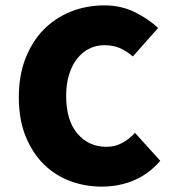

<svg xmlns="http://www.w3.org/2000/svg" viewBox="-20 -682 640 714"><path d="M358 12Q297 12 241.5 -8.5Q186 -29 143.5 -70.5Q101 -112 75.5 -174.5Q50 -237 50 -320Q50 -402 75 -465.5Q100 -529 143 -572.5Q186 -616 244 -639Q302 -662 368 -662Q431 -662 482 -636.5Q533 -611 568 -578L474 -472Q451 -492 426 -503Q401 -514 368 -514Q338 -514 312 -501Q286 -488 267 -464Q248 -440 237 -405Q226 -370 226 -326Q226 -234 268 -185Q310 -136 376 -136Q408 -136 434.5 -150.5Q461 -165 482 -188L576 -84Q535 -36 479.5 -12Q424 12 358 12Z"/></svg>

Font: Source Code Pro Black
Style: Regular
Weight: 900
Monospace: yes
Designer: Paul D. Hunt, Teo Tuominen
Foundry: Adobe Systems Incorporated
Version: Version 2.030;PS 1.000;hotconv 16.6.51;makeotf.lib2.5.65220